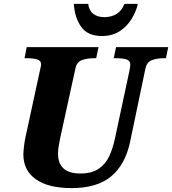

<svg xmlns="http://www.w3.org/2000/svg" viewBox="-20 -956 884 986"><path d="M348 10Q228 10 164 -35.5Q100 -81 100 -163Q100 -179 103.5 -207Q107 -235 111 -252L184 -589Q191 -619 191 -625Q191 -645 170.5 -651Q150 -657 119 -657H106L117 -714H486L474 -657H461Q428 -657 401 -647.5Q374 -638 367 -603L290 -251Q287 -237 282.5 -212.5Q278 -188 278 -167Q278 -65 393 -65Q451 -65 486.5 -89Q522 -113 541 -154Q560 -195 571 -248L645 -594Q647 -603 648 -612Q649 -621 649 -625Q649 -645 629 -651Q609 -657 577 -657H564L576 -714H844L832 -657H819Q786 -657 759.5 -647Q733 -637 726 -600L648 -227Q623 -110 550.5 -50Q478 10 348 10ZM503 -771Q431 -771 397.5 -817.5Q364 -864 359 -936H433Q437 -902 459 -885Q481 -868 516 -868Q551 -868 578 -884Q605 -900 619 -936H688Q679 -897 656 -859Q633 -821 595 -796Q557 -771 503 -771Z"/></svg>

Font: Noto Serif ExtraBold
Style: Italic
Weight: 800
Italic angle: -12°
Designer: Monotype Design Team
Foundry: Monotype Imaging Inc.
Version: Version 2.013